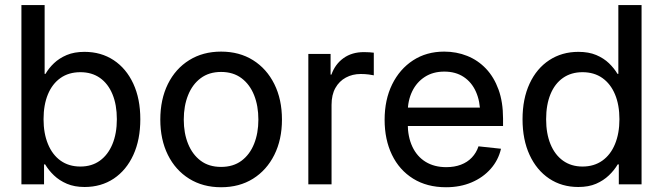

<svg xmlns="http://www.w3.org/2000/svg" viewBox="-20 -748 2689 779"><path d="M323.2 10.7Q282.2 10.7 251.5 -2.4Q220.7 -15.6 199 -36.4Q177.2 -57.1 163.1 -81.1H158.7V0H66.9V-727.5H161.1V-448.2H164.6Q177.7 -471.2 199 -491.5Q220.2 -511.7 250.7 -524.7Q281.2 -537.6 322.8 -537.6Q390.1 -537.6 441.2 -503.9Q492.2 -470.2 520.8 -408.7Q549.3 -347.2 549.3 -264.2Q549.3 -181.2 521 -119.4Q492.7 -57.6 441.7 -23.4Q390.6 10.7 323.2 10.7ZM306.2 -72.3Q352.1 -72.3 385 -95.9Q418 -119.6 436 -162.8Q454.1 -206.1 454.1 -264.2Q454.1 -322.8 436.3 -365.7Q418.5 -408.7 385.5 -431.9Q352.5 -455.1 306.2 -455.1Q258.8 -455.1 225.3 -431.4Q191.9 -407.7 174.3 -365Q156.7 -322.3 156.7 -264.2Q156.7 -207 174.6 -163.6Q192.4 -120.1 225.8 -96.2Q259.3 -72.3 306.2 -72.3Z M877 11.7Q803.2 11.7 747.6 -22.9Q691.9 -57.6 661.1 -119.6Q630.4 -181.6 630.4 -262.7Q630.4 -344.7 661.1 -407Q691.9 -469.2 747.6 -503.9Q803.2 -538.6 877 -538.6Q951.2 -538.6 1006.6 -503.9Q1062 -469.2 1093 -407Q1124 -344.7 1124 -262.7Q1124 -181.6 1093 -119.6Q1062 -57.6 1006.6 -22.9Q951.2 11.7 877 11.7ZM877 -70.8Q926.3 -70.8 960 -95.9Q993.7 -121.1 1011 -164.6Q1028.3 -208 1028.3 -262.7Q1028.3 -318.4 1011 -361.8Q993.7 -405.3 960 -430.7Q926.3 -456.1 877 -456.1Q828.1 -456.1 794.4 -430.9Q760.7 -405.8 743.2 -362.1Q725.6 -318.4 725.6 -262.7Q725.6 -207.5 743.2 -164.3Q760.7 -121.1 794.2 -95.9Q827.6 -70.8 877 -70.8Z M1231 0V-529.3H1321.3V-445.3H1324.7Q1339.4 -487.3 1373.5 -512Q1407.7 -536.6 1456.5 -536.6Q1467.3 -536.6 1478.8 -535.9Q1490.2 -535.2 1496.6 -534.2V-442.4Q1491.2 -443.8 1476.1 -445.8Q1460.9 -447.8 1443.4 -447.8Q1410.2 -447.8 1383.3 -433.3Q1356.4 -418.9 1340.8 -391.1Q1325.2 -363.3 1325.2 -322.8V0Z M1789.6 11.7Q1712.4 11.7 1656.2 -23.2Q1600.1 -58.1 1570.3 -119.9Q1540.5 -181.6 1540.5 -262.2Q1540.5 -343.3 1571 -405.5Q1601.6 -467.8 1656 -503.2Q1710.4 -538.6 1782.2 -538.6Q1832 -538.6 1875.5 -521.2Q1918.9 -503.9 1951.7 -469.5Q1984.4 -435.1 2002.7 -384.5Q2021 -334 2021 -267.1V-236.8H1592.3V-311.5H1970.7L1928.2 -286.6Q1928.2 -337.4 1910.9 -376Q1893.6 -414.6 1861.1 -436Q1828.6 -457.5 1782.7 -457.5Q1736.8 -457.5 1703.6 -436Q1670.4 -414.6 1652.3 -377.2Q1634.3 -339.8 1634.3 -292.5V-247.1Q1634.3 -192.9 1653.1 -152.8Q1671.9 -112.8 1707 -91.3Q1742.2 -69.8 1790.5 -69.8Q1823.7 -69.8 1850.1 -79.8Q1876.5 -89.8 1894.5 -108.9Q1912.6 -127.9 1921.4 -154.3L2012.7 -144.5Q2002 -98.1 1970.9 -63Q1939.9 -27.8 1893.6 -8.1Q1847.2 11.7 1789.6 11.7Z M2326.2 10.7Q2259.3 10.7 2208.3 -23.4Q2157.2 -57.6 2128.7 -119.4Q2100.1 -181.2 2100.1 -264.2Q2100.1 -347.2 2128.7 -408.7Q2157.2 -470.2 2208.5 -503.9Q2259.8 -537.6 2326.7 -537.6Q2368.7 -537.6 2399.2 -524.7Q2429.7 -511.7 2450.7 -491.5Q2471.7 -471.2 2485.4 -448.2H2488.8V-727.5H2583V0H2490.7V-81.1H2486.3Q2472.2 -57.1 2450.4 -36.4Q2428.7 -15.6 2398.4 -2.4Q2368.2 10.7 2326.2 10.7ZM2343.3 -72.3Q2390.1 -72.3 2423.8 -96.2Q2457.5 -120.1 2475.3 -163.6Q2493.2 -207 2493.2 -264.2Q2493.2 -322.3 2475.3 -365Q2457.5 -407.7 2424.1 -431.4Q2390.6 -455.1 2343.3 -455.1Q2297.4 -455.1 2264.2 -431.9Q2231 -408.7 2213.4 -365.7Q2195.8 -322.8 2195.8 -264.2Q2195.8 -206.1 2213.6 -162.8Q2231.4 -119.6 2264.6 -95.9Q2297.9 -72.3 2343.3 -72.3Z"/></svg>

Font: Inter Cardless Tabular
Style: Regular
Weight: 400
Designer: Rasmus Andersson
Foundry: rsms
Version: Version 4.000;git-4fc901f